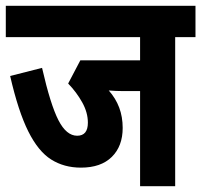

<svg xmlns="http://www.w3.org/2000/svg" viewBox="-20 -642 694 662"><path d="M584 -514V0H463V-328H402Q392 -328 379.5 -328.5Q367 -329 355 -330Q379 -303 391 -271Q403 -239 403 -201Q403 -138 365.5 -101Q328 -64 259 -64Q201 -64 156.5 -92Q112 -120 77.5 -189Q43 -258 15 -380L125 -408Q154 -281 181.5 -227.5Q209 -174 246 -174Q283 -174 283 -219Q283 -254 263.5 -289Q244 -324 215 -354L257 -434H463V-514H0V-622H654V-514Z"/></svg>

Font: Noto Sans ExtraCondensed
Style: Bold
Weight: 700
Width: 2
Designer: Monotype Design Team
Foundry: Monotype Imaging Inc.
Version: Version 2.013; ttfautohint (v1.8.4.7-5d5b)